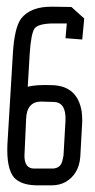

<svg xmlns="http://www.w3.org/2000/svg" viewBox="-20 -556 283 571"><path d="M102.5 -253.9Q59.6 -253.9 57.6 -202.1Q57.6 -201.2 57.6 -200.2L52.7 -92.8Q52.7 -55.7 80.1 -54.7Q84 -54.7 86.9 -54.7H134.8Q159.2 -54.7 165 -76.2Q167 -83 168.9 -93.8L174.8 -198.2Q176.8 -252 139.6 -252.9Q137.7 -252.9 135.7 -252.9ZM136.7 -536.1 192.4 -535.2 230.5 -501 224.6 -438.5 174.8 -442.4 178.7 -486.3H136.7Q93.8 -485.4 83 -471.7Q72.3 -456.1 68.4 -397.5L62.5 -297.9Q85.9 -304.7 136.7 -302.7Q210 -299.8 222.7 -225.6Q224.6 -210.9 224.6 -195.3L218.8 -89.8Q214.8 -38.1 174.8 -14.6Q156.2 -4.9 134.8 -4.9H86.9Q42 -5.9 21.5 -28.3Q-1 -55.7 2 -126L18.6 -401.4Q23.4 -471.7 41 -498Q42 -500 43 -501Q71.3 -537.1 136.7 -536.1Z"/></svg>

Font: Bratas-flat
Style: flat
Weight: 400
Designer: MUHAMMAD YONI
Version: Version 001.000